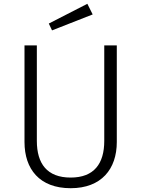

<svg xmlns="http://www.w3.org/2000/svg" viewBox="-20 -979 744 1011"><path d="M440 -959 237 -855 254 -819 468 -903ZM595 -740H529V-237C529 -118 476 -44 352 -44C228 -44 174 -117 174 -237V-740H109V-231C109 -89 188 12 352 12C514 12 595 -89 595 -231Z"/></svg>

Font: Glow Sans SC Normal
Style: Regular
Weight: 400
Designer: Ryoko NISHIZUKA (kana, bopomofo & ideographs); Paul D. Hunt (Latin, Greek & Cyrillic); Sandoll Communications, Soo-young
Version: Version 0.93